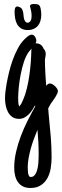

<svg xmlns="http://www.w3.org/2000/svg" viewBox="-20 -581 312 970"><path d="M272.5 -121.1Q272.5 -116.2 269.8 -109.6Q267.1 -103 262.9 -95.9Q258.8 -88.9 253.9 -81.5Q249 -74.2 244.6 -68.4L237.3 -58.1L230 -45.4L223.6 -33.7Q224.1 -23.9 225.1 -12.7Q226.1 -1.5 227.1 8.8Q232.4 59.1 236.6 111.3Q240.7 163.6 240.7 213.9Q240.7 240.7 236.3 268.3Q231.9 295.9 220 318.1Q208 340.3 187 354.5Q166 368.7 133.3 368.7Q110.8 368.7 95.2 360.4Q79.6 352.1 70.1 338.1Q60.5 324.2 56.2 305.7Q51.8 287.1 51.8 267.1Q51.8 227.5 61 187Q70.3 146.5 85.2 106.9Q100.1 67.4 119.1 29.5Q138.2 -8.3 157.7 -43Q157.7 -43.9 157.7 -45.2Q157.7 -46.4 157.2 -49.3Q150.9 -37.6 142.8 -25.1Q134.8 -12.7 124.8 -2.9Q114.7 6.8 102.8 13.2Q90.8 19.5 76.2 19.5Q55.7 19.5 42 9.8Q28.3 0 20.3 -15.1Q12.2 -30.3 8.8 -48.3Q5.4 -66.4 5.4 -82.5Q5.4 -101.1 7.6 -119.1Q9.8 -137.2 12.7 -154.3Q17.6 -181.6 25.1 -213.6Q32.7 -245.6 43.9 -277.1Q55.2 -308.6 70.1 -336.4Q85 -364.3 105 -383.8L108.9 -387.2Q115.2 -393.6 123.5 -399.7Q131.8 -405.8 140.6 -405.8Q146 -405.8 150.1 -402.8Q154.3 -399.9 157.2 -395.3Q160.2 -390.6 161.9 -385.3Q163.6 -379.9 163.6 -375Q163.6 -369.1 159.2 -362.3H160.2Q189.9 -362.3 200.2 -335Q205.6 -330.1 208.3 -323.2Q210.9 -316.4 210.9 -308.6Q210.9 -304.7 210.4 -300Q210 -295.4 209 -291.5Q208 -287.1 207.5 -283.2Q207 -279.3 207 -275.9Q207 -264.6 207.5 -248Q208 -231.4 209 -213.4Q210 -195.3 211.2 -178Q212.4 -160.6 213.4 -147.9Q216.8 -152.3 221.4 -155.8Q226.1 -159.2 232.4 -159.2Q237.8 -159.2 244.9 -155.3Q252 -151.4 258.1 -145.5Q264.2 -139.6 268.3 -133.1Q272.5 -126.5 272.5 -121.1ZM138.2 -322.3Q138.2 -325.2 138.4 -328.6Q138.7 -332 139.6 -335.9L136.2 -331.5Q132.3 -327.1 128.9 -323.2Q125.5 -319.3 122.6 -314.9Q109.9 -296.4 100.3 -266.8Q90.8 -237.3 84.5 -204.8Q78.1 -172.4 75 -141.1Q71.8 -109.9 71.8 -87.4Q71.8 -76.2 72.3 -64.9Q72.8 -53.7 77.1 -43Q84 -50.3 88.4 -58.8Q92.8 -67.4 96.7 -76.7Q107.4 -100.6 115.2 -132.3Q123 -164.1 127.9 -197.8Q132.8 -231.4 135.3 -263.9Q137.7 -296.4 138.2 -322.3ZM175.3 199.2Q175.3 166 173.8 137Q172.4 107.9 169.4 74.7Q160.6 95.7 151.6 119.9Q142.6 144 135.7 168.7Q128.9 193.4 124.5 217.8Q120.1 242.2 120.1 264.2V267.6Q120.1 278.8 121.6 291.7Q123 304.7 130.9 313H136.2Q146 313 152.6 306.4Q159.2 299.8 163.6 289.6Q168 279.3 170.4 266.6Q172.9 253.9 173.8 241.2Q174.8 228.5 175 217.3Q175.3 206.1 175.3 199.2ZM188.5 -506.3Q188.5 -489.7 184.3 -475.6Q180.2 -461.4 171.6 -451.2Q163.1 -440.9 150.1 -435.1Q137.2 -429.2 120.1 -429.2Q99.6 -429.2 86.7 -437.5Q73.7 -445.8 66.4 -459Q59.1 -472.2 56.4 -488.8Q53.7 -505.4 53.7 -522Q53.7 -525.4 54 -529.8Q54.2 -534.2 55.7 -538.3Q57.1 -542.5 59.8 -545.4Q62.5 -548.3 67.4 -548.3Q72.3 -548.3 78.1 -545.4Q88.9 -541 92.5 -532.7Q96.2 -524.4 97.7 -514.6Q99.1 -504.9 99.9 -494.6Q100.6 -484.4 105.5 -476.1Q110.4 -466.3 119.1 -466.3Q125.5 -466.3 129.6 -470Q133.8 -473.6 136 -478.8Q138.2 -483.9 138.9 -489.7Q139.6 -495.6 139.6 -500.5Q139.6 -512.2 137.7 -523.2Q135.7 -534.2 132.8 -544.4Q131.8 -545.9 131.8 -547.1Q131.8 -548.3 131.8 -549.3Q131.8 -557.1 138.9 -559.1Q146 -561 151.4 -561Q167 -561 174.8 -556.9Q182.6 -552.7 185.5 -536.6Q188.5 -522 188.5 -506.3Z"/></svg>

Font: Just Another Hand
Style: Regular
Weight: 400
Designer: Astigmatic (AOETI)
Foundry: Astigmatic (AOETI)
Version: Version 1.001